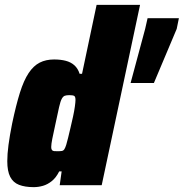

<svg xmlns="http://www.w3.org/2000/svg" viewBox="-20 -763 757 791"><path d="M119 8Q83 8 58.5 -1.5Q34 -11 22 -34.5Q10 -58 10 -99Q10 -128 15 -166Q20 -204 30 -254Q46 -330 62 -381Q78 -432 98 -462Q118 -492 143.5 -505Q169 -518 203 -518Q230 -518 251 -512.5Q272 -507 286.5 -494Q301 -481 308 -459H318L378 -743H557L399 0H226L234 -57H224Q211 -31 193.5 -17Q176 -3 157 2.5Q138 8 119 8ZM217 -140Q228 -140 234.5 -141Q241 -142 245 -148Q249 -154 253 -167Q256 -176 260.5 -195Q265 -214 270.5 -237Q276 -260 281 -283Q286 -306 288.5 -324.5Q291 -343 291 -351Q291 -365 285.5 -368Q280 -371 266 -371Q254 -371 247 -368.5Q240 -366 234.5 -356Q229 -346 223.5 -322Q218 -298 209 -255Q200 -214 195.5 -191.5Q191 -169 191 -157Q191 -149 194 -145Q197 -141 203 -140.5Q209 -140 217 -140ZM518 -421 578 -644 588 -688H717L708 -644L614 -421Z"/></svg>

Font: Saira SemiCondensed Black
Style: Italic
Weight: 900
Width: 4
Italic angle: -12°
Designer: Hector Gatti with collaboration of the Omnibus-Type team
Foundry: Omnibus-Type
Version: Version 1.101